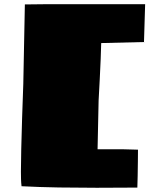

<svg xmlns="http://www.w3.org/2000/svg" viewBox="-20 -787 735 905"><path d="M436 98.1Q350.6 98.1 258.3 96.7Q166 95.2 81.5 90.8Q79.6 74.7 79.1 57.4Q78.6 40 78.6 22Q78.6 -16.6 80.1 -83.3Q81.5 -149.9 84.2 -230.7Q86.9 -311.5 89.8 -391.6L97.2 -766.1L187.5 -767.1H664.1L658.7 -588.9L457 -584Q456.5 -553.7 454.6 -509.3Q452.6 -464.8 450.2 -414.1Q447.8 -363.3 444.8 -313L439.9 -83.5H494.6Q529.3 -83.5 563.5 -83.3Q597.7 -83 630.4 -81.5Q630.4 -60.1 629.9 -26.1Q629.4 7.8 628.9 41.5Q628.4 75.2 627.4 97.2Z"/></svg>

Font: Seymour One
Style: Regular
Weight: 400
Designer: Vernon Adams
Foundry: Vernon Adams
Version: Version 1.100; ttfautohint (v1.8.4.7-5d5b);gftools[0.9.33]